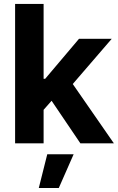

<svg xmlns="http://www.w3.org/2000/svg" viewBox="-20 -727 598 974"><path d="M56.6 -707H201.2V-327.1H209L380.9 -530.3H546.9L349.1 -300.8L557.6 0H387.7L241.7 -215.8L201.2 -169.9V0H56.6ZM219.7 55.7H353.5L278.3 226.6H176.8Z"/></svg>

Font: Pretendard GOV
Style: Bold
Weight: 700
Designer: Base glyphs from Inter by Rasmus Andersson; Hangeul glyphs from Noto Sans CJK(Source Han Sans) by Jang Soo-young and Kan
Foundry: Kil Hyung-jin
Version: Version 1.309